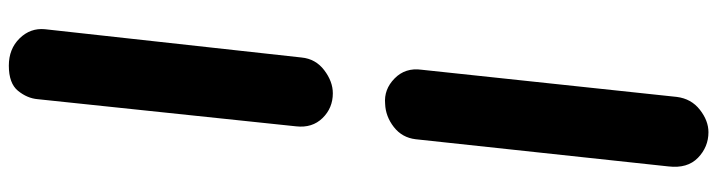

<svg xmlns="http://www.w3.org/2000/svg" viewBox="-600 -522 1585 424"><g transform="rotate(90 192.0 -309.5)"><path d="M258.5 -171.5 198.5 399.5Q196.5 422.5 180 442.8Q163.5 463 124.5 463Q87.5 463 64.2 439.2Q41 415.5 44 383.5L106.5 -183.5Q109.5 -214.5 134.5 -233.5Q159.5 -252.5 185.5 -252.5Q218 -252.5 240.2 -229.8Q262.5 -207 258.5 -171.5ZM347 -993.5 287 -435.5Q283.5 -405.5 260 -387.2Q236.5 -369 209 -368Q177 -365 152.8 -388.8Q128.5 -412.5 133.5 -448.5L193.5 -1012Q197.5 -1044 221.8 -1063Q246 -1082 271.5 -1082Q304 -1082 328 -1058.8Q352 -1035.5 347 -993.5Z"/></g></svg>

Font: Edu NSW ACT Hand
Style: Regular
Weight: 400
Designer: Tina and Corey Anderson, Eben Sorkin, Mirko Velimirovic
Foundry: Sorkin Type Co.
Version: Version 2.000